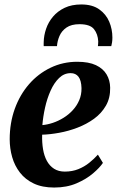

<svg xmlns="http://www.w3.org/2000/svg" viewBox="-20 -830 530 861"><path d="M441.5 -99.5Q427.5 -78.5 397.5 -52.8Q367.5 -27 323.5 -8Q279.5 11 223 11Q169.5 11 131.5 -7Q93.5 -25 69.5 -56Q45.5 -87 34.5 -125.8Q23.5 -164.5 23.5 -205.5Q23.5 -278.5 46.2 -341.8Q69 -405 110 -452.2Q151 -499.5 206.5 -526.2Q262 -553 326.5 -553Q378 -553 410.2 -537.8Q442.5 -522.5 458 -496.2Q473.5 -470 474 -437Q475 -391 455 -356.2Q435 -321.5 401.5 -297.2Q368 -273 327.5 -257.5Q287 -242 245.5 -234.5Q204 -227 169 -226Q168 -191 173 -161Q178 -131 190.2 -108.5Q202.5 -86 222.5 -73.2Q242.5 -60.5 270.5 -60.5Q304 -60.5 331.2 -71.5Q358.5 -82.5 380.2 -100Q402 -117.5 419 -136.5ZM297 -502Q267.5 -502 245 -480.2Q222.5 -458.5 206.8 -423.2Q191 -388 182 -347.2Q173 -306.5 170 -269Q192.5 -271 217.2 -279.2Q242 -287.5 265 -301.8Q288 -316 306.2 -335.8Q324.5 -355.5 335.2 -380.5Q346 -405.5 345.5 -435Q344.5 -469.5 332 -485.8Q319.5 -502 297 -502ZM176 -623Q176 -627.5 175.8 -631.5Q175.5 -635.5 176 -641Q176.5 -671 186.8 -701Q197 -731 217.8 -755.5Q238.5 -780 270 -795Q301.5 -810 344.5 -810Q394 -810 424.8 -788.2Q455.5 -766.5 469.8 -732.8Q484 -699 484 -661.5Q484 -649.5 482.5 -640Q481 -630.5 479 -623H419Q419.5 -627.5 420 -632.5Q420.5 -637.5 420.5 -644.5Q419 -677 401.5 -699.2Q384 -721.5 336.5 -721.5Q300 -721.5 278.2 -706.5Q256.5 -691.5 246.8 -668.8Q237 -646 235.5 -623Z"/></svg>

Font: Merriweather 60pt
Style: Bold Italic
Weight: 700
Italic angle: -7.8°
Version: Version 2.101